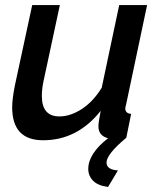

<svg xmlns="http://www.w3.org/2000/svg" viewBox="-20 -543 626 757"><path d="M474 -115Q474 -96 497 -94L478 0Q400 65 400 98Q400 126 445 129L406 194Q366 189 347 169.5Q328 150 328 123Q328 63 406 2Q368 -8 368 -45Q368 -60 377 -106Q285 10 150 10Q28 10 28 -120Q28 -151 38 -203L107 -523H216L152 -225Q145 -193 145 -165Q145 -84 214 -84Q258 -84 303 -113.5Q348 -143 381 -197L450 -523H560L477 -130Q474 -121 474 -115Z"/></svg>

Font: Raleway-v4020 SemiBold
Style: Italic
Weight: 600
Italic angle: -12°
Designer: Matt McInerney, Pablo Impallari, Rodrigo Fuenzalida
Foundry: Matt McInerney, Pablo Impallari, Rodrigo Fuenzalida
Version: Version 4.020;PS 004.020;hotconv 1.0.88;makeotf.lib2.5.64775